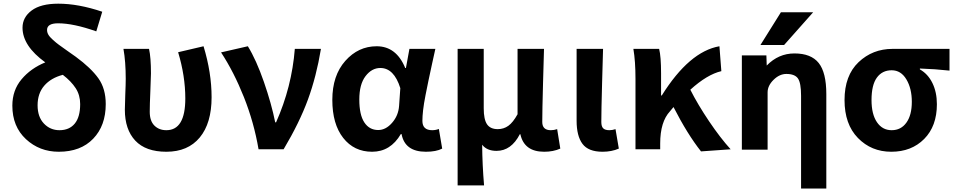

<svg xmlns="http://www.w3.org/2000/svg" viewBox="-20 -832 5324 1070"><path d="M311.5 -106.4Q366.2 -106.4 396.5 -143.1Q426.8 -179.7 426.8 -252Q426.8 -301.8 401.9 -340.3Q377 -378.9 330.1 -415Q263.7 -397.5 226.6 -354.5Q189.5 -311.5 189.5 -245.1Q189.5 -180.7 224.6 -143.6Q259.8 -106.4 311.5 -106.4ZM549.8 -766.6 516.6 -657.2Q389.6 -702.1 303.7 -702.1Q242.2 -702.1 242.2 -665Q242.2 -651.4 249.5 -638.7Q256.8 -626 275.4 -609.4Q293.9 -592.8 308.1 -582.5Q322.3 -572.3 354.5 -549.3Q386.7 -526.4 402.3 -515.6Q487.3 -453.1 528.3 -395.5Q569.3 -337.9 569.3 -252Q569.3 -131.8 499.5 -59.1Q429.7 13.7 307.6 13.7Q200.2 13.7 124.5 -56.6Q48.8 -127 48.8 -243.2Q48.8 -329.1 100.1 -390.1Q151.4 -451.2 232.4 -484.4Q105.5 -576.2 105.5 -677.7Q105.5 -735.4 156.2 -773.4Q207 -811.5 304.7 -811.5Q417 -811.5 549.8 -766.6Z M907.2 13.7Q792 13.7 733.9 -48.3Q675.8 -110.4 675.8 -220.7Q675.8 -249 678.2 -306.2Q680.7 -363.3 680.7 -392.6Q680.7 -488.3 668 -559.6H810.5Q821.3 -511.7 821.3 -422.9Q821.3 -400.4 817.9 -324.2Q814.5 -248 814.5 -209Q814.5 -158.2 840.3 -132.3Q866.2 -106.4 907.2 -106.4Q1012.7 -106.4 1012.7 -283.2Q1012.7 -408.2 972.7 -541L1114.3 -574.2Q1159.2 -426.8 1159.2 -290Q1159.2 -145.5 1093.3 -65.9Q1027.3 13.7 907.2 13.7Z M1560.5 0H1420.9Q1395.5 -149.4 1339.4 -290.5Q1283.2 -431.6 1211.9 -540L1361.3 -574.2Q1408.2 -498 1450.7 -375.5Q1493.2 -252.9 1513.7 -150.4H1518.6Q1606.4 -347.7 1623 -559.6H1768.6Q1743.2 -406.2 1696.3 -277.8Q1649.4 -149.4 1560.5 0Z M2053.7 13.7Q1953.1 13.7 1892.6 -63.5Q1832 -140.6 1832 -275.4Q1832 -411.1 1904.3 -492.7Q1976.6 -574.2 2079.1 -574.2Q2188.5 -574.2 2238.3 -453.1H2242.2L2261.7 -559.6H2406.2Q2402.3 -543.9 2388.2 -478Q2374 -412.1 2367.7 -382.3Q2361.3 -352.5 2351.6 -302.7Q2341.8 -252.9 2337.9 -218.3Q2334 -183.6 2334 -158.2Q2334 -106.4 2388.7 -106.4Q2408.2 -106.4 2425.8 -113.3L2444.3 -3.9Q2411.1 13.7 2353.5 13.7Q2236.3 13.7 2217.8 -85H2213.9Q2156.2 13.7 2053.7 13.7ZM2087.9 -107.4Q2129.9 -107.4 2165 -147.5Q2200.2 -187.5 2204.1 -242.2L2210.9 -340.8Q2175.8 -453.1 2099.6 -453.1Q2051.8 -453.1 2017.1 -407.7Q1982.4 -362.3 1982.4 -277.3Q1982.4 -192.4 2010.3 -149.9Q2038.1 -107.4 2087.9 -107.4Z M2530.3 201.2V-559.6H2675.8V-228.5Q2675.8 -166 2694.3 -139.2Q2712.9 -112.3 2753.9 -112.3Q2787.1 -112.3 2813 -130.9Q2838.9 -149.4 2864.3 -195.3V-559.6H3011.7Q3010.7 -524.4 3006.3 -369.1Q3002 -213.9 3002 -152.3Q3002 -106.4 3049.8 -106.4Q3067.4 -106.4 3085 -112.3L3102.5 -3.9Q3063.5 13.7 3012.7 13.7Q2901.4 13.7 2879.9 -84H2877Q2829.1 8.8 2747.1 8.8Q2693.4 8.8 2667 -25.4Q2668 87.9 2677.7 201.2Z M3337.9 13.7Q3258.8 13.7 3226.1 -30.3Q3193.4 -74.2 3193.4 -159.2V-559.6H3340.8Q3339.8 -524.4 3335.4 -369.1Q3331.1 -213.9 3331.1 -152.3Q3331.1 -127 3341.8 -116.7Q3352.5 -106.4 3376 -106.4Q3392.6 -106.4 3410.2 -112.3L3428.7 -3.9Q3388.7 13.7 3337.9 13.7Z M4051.8 0 3886.7 11.7Q3811.5 -83 3733.4 -235.4L3713.9 -211.9Q3659.2 -153.3 3659.2 -32.2V0H3521.5V-392.6Q3521.5 -491.2 3509.8 -559.6H3653.3Q3664.1 -516.6 3664.1 -422.9V-299.8H3668Q3821.3 -544.9 3989.3 -574.2L4000 -435.5Q3920.9 -417 3827.1 -332Q3869.1 -249 3931.6 -156.2Q3994.1 -63.5 4051.8 0Z M4332 -763.7H4511.7L4349.6 -581.1H4217.8ZM4407.2 -534.2Q4500 -534.2 4542.5 -481Q4585 -427.7 4585 -307.6V218.8H4444.3V-297.9Q4444.3 -370.1 4426.8 -395Q4409.2 -419.9 4362.3 -419.9Q4324.2 -419.9 4291 -387.2Q4257.8 -354.5 4257.8 -317.4V2H4114.3V-523.4H4251L4252.9 -466.8Q4318.4 -534.2 4407.2 -534.2Z M4947.3 13.7Q4835.9 13.7 4761.2 -63Q4686.5 -139.6 4686.5 -274.4Q4686.5 -411.1 4764.6 -485.4Q4842.8 -559.6 4954.1 -559.6H5271.5V-438.5Q5191.4 -447.3 5106.4 -450.2V-445.3Q5151.4 -419.9 5176.3 -369.1Q5201.2 -318.4 5201.2 -251Q5201.2 -128.9 5130.4 -57.6Q5059.6 13.7 4947.3 13.7ZM4949.2 -440.4Q4896.5 -440.4 4866.7 -399.4Q4836.9 -358.4 4836.9 -274.4Q4836.9 -195.3 4867.2 -150.9Q4897.5 -106.4 4949.2 -106.4Q5001 -106.4 5031.2 -148.4Q5061.5 -190.4 5061.5 -264.6Q5061.5 -338.9 5031.2 -389.6Q5001 -440.4 4949.2 -440.4Z"/></svg>

Font: Gen Shin Gothic Bold
Style: Bold
Weight: 700
Designer: [Source Han Sans]
Ryoko NISHIZUKA  (kana & ideographs); Paul D. Hunt (Latin, Greek & Cyrillic); Wenlong ZHANG  (bopomofo
Version: Version 1.002.20150607